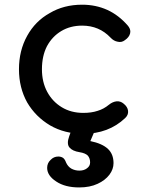

<svg xmlns="http://www.w3.org/2000/svg" viewBox="-20 -571 641 825"><path d="M337.9 3.9Q257.8 3.9 195.3 -32.2Q132.8 -69.3 96.7 -130.9Q61.5 -194.3 61.5 -273.4Q61.5 -353.5 96.7 -417Q131.8 -480.5 193.4 -514.6Q253.9 -550.8 333 -550.8Q391.6 -550.8 441.4 -528.3Q490.2 -505.9 529.3 -460.9Q540 -448.2 540 -435.5Q540 -431.6 539.1 -427.7Q535.2 -411.1 516.6 -398.4Q502.9 -387.7 486.3 -391.6Q468.8 -394.5 455.1 -409.2Q406.2 -460.9 333 -460.9Q282.2 -460.9 243.2 -437.5Q204.1 -414.1 181.6 -372.1Q160.2 -330.1 160.2 -273.4Q160.2 -218.8 182.6 -176.8Q205.1 -134.8 245.1 -110.4Q285.2 -85.9 337.9 -85.9Q373 -85.9 399.4 -94.7Q425.8 -102.5 448.2 -121.1Q463.9 -133.8 481.4 -135.7Q498 -136.7 510.7 -126Q528.3 -112.3 530.3 -94.7Q532.2 -77.1 517.6 -63.5Q446.3 3.9 337.9 3.9ZM320.3 234.4Q259.8 234.4 221.7 209Q182.6 183.6 182.6 150.4Q182.6 129.9 197.3 116.2Q210.9 101.6 230.5 101.6Q242.2 101.6 251 107.4Q258.8 113.3 263.7 127Q271.5 144.5 286.1 153.3Q301.8 162.1 321.3 162.1Q340.8 162.1 353.5 152.3Q367.2 142.6 367.2 127Q367.2 109.4 357.4 97.7Q346.7 86.9 322.3 83Q291 78.1 278.3 62.5Q265.6 46.9 277.3 14.6Q280.3 5.9 287.1 -12.7Q293.9 -33.2 307.6 -43.9Q322.3 -53.7 343.8 -53.7Q369.1 -53.7 381.8 -38.1Q393.6 -22.5 382.8 1Q377.9 12.7 368.2 35.2Q419.9 45.9 444.3 69.3Q467.8 91.8 467.8 129.9Q467.8 156.2 450.2 179.7Q431.6 204.1 399.4 218.8Q366.2 234.4 320.3 234.4Z"/></svg>

Font: Abed
Style: Bold
Weight: 700
Designer: Johan Aakerlund
Version: Version 3.105